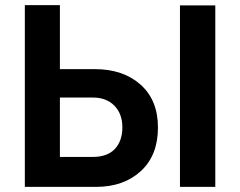

<svg xmlns="http://www.w3.org/2000/svg" viewBox="-20 -730 938 750"><path d="M77 0V-710H214V-460H350Q461 -460 529 -399.5Q597 -339 597 -232Q597 -123 530 -61.5Q463 0 355 0ZM821 0H683V-709H821ZM214 -349V-117H342Q399 -117 428.5 -148Q458 -179 458 -233Q458 -285 427 -317Q396 -349 342 -349Z"/></svg>

Font: Raleway
Style: Bold
Weight: 700
Designer: Matt McInerney, Pablo Impallari, Rodrigo Fuenzalida
Foundry: Matt McInerney, Pablo Impallari, Rodrigo Fuenzalida
Version: Version 3.000